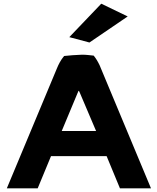

<svg xmlns="http://www.w3.org/2000/svg" viewBox="-20 -1009 852 1039"><path d="M355 -808 464 -779 671 -920 528 -989ZM797 10 519 -656C510 -675 500 -692 487 -708C467 -710 447 -713 424 -713C388 -712 357 -709 327 -706C309 -685 297 -661 288 -639L17 10H184L256 -164H557L629 10ZM314 -300 405 -518 409 -514 500 -300Z"/></svg>

Font: Bluebird
Style: SfBdExt
Weight: 700
Designer: Jasper
Foundry: Cannot Into Space Fonts
Version: Version 0.98